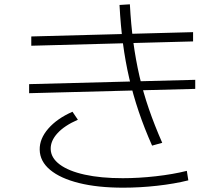

<svg xmlns="http://www.w3.org/2000/svg" viewBox="-20 -833 1040 890"><path d="M551 37Q433 37 346.5 15.5Q260 -6 212.5 -45.5Q165 -85 164 -139Q163 -190 204 -237Q245 -284 316 -315L341 -278Q279 -251 246.5 -215.5Q214 -180 215 -142Q216 -101 257 -70.5Q298 -40 372.5 -23.5Q447 -7 549 -7Q623 -7 702.5 -16Q782 -25 846 -41L853 3Q789 19 709 28Q629 37 551 37ZM115 -401V-443L885 -463V-421ZM685 -158Q649 -239 623 -316Q597 -393 579 -470.5Q561 -548 550 -631.5Q539 -715 534 -810L582 -813Q587 -720 598 -638Q609 -556 626.5 -480Q644 -404 670 -328.5Q696 -253 732 -171ZM125 -621V-664L875 -684V-641Z"/></svg>

Font: M PLUS 1 Light
Style: Regular
Weight: 300
Designer: Coji Morishita
Foundry: UNDERFOREST DESIGN
Version: Version 1.001